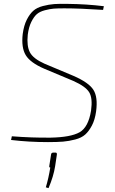

<svg xmlns="http://www.w3.org/2000/svg" viewBox="-20 -721 593 989"><path d="M358 -304 208 -367Q136 -398 112.5 -437Q89 -476 97 -546Q103 -590 118 -619.5Q133 -649 151.5 -665.5Q170 -682 201 -690Q232 -698 259 -700Q286 -702 329 -701Q426 -700 515 -689L511 -670Q392 -678 311 -678Q276 -678 256.5 -676.5Q237 -675 210.5 -668Q184 -661 169 -647.5Q154 -634 141 -607.5Q128 -581 123 -542Q117 -484 134 -451.5Q151 -419 209 -393L359 -330Q437 -296 461 -258.5Q485 -221 475 -147Q469 -104 453.5 -74.5Q438 -45 419 -28Q400 -11 367.5 -2.5Q335 6 305 8.5Q275 11 227 11Q129 11 37 0L41 -19Q143 -11 241 -12Q344 -14 389.5 -39.5Q435 -65 449 -151Q458 -215 439.5 -245.5Q421 -276 358 -304ZM255 65H266Q274 65 273 75L264 135Q256 187 230 248L216 244Q230 198 239 142Q232 142 234 133L243 75Q244 65 255 65Z"/></svg>

Font: Exo 2.0 Thin
Style: Italic
Weight: 250
Italic angle: -8°
Designer: Natanael Gama
Version: Version 1.001;PS 001.001;hotconv 1.0.70;makeotf.lib2.5.58329